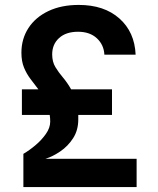

<svg xmlns="http://www.w3.org/2000/svg" viewBox="-20 -760 640 780"><path d="M75 0V-135Q99 -149 124 -170Q149 -191 166.5 -216Q184 -241 184 -266Q184 -280 182 -293H69V-397H136Q120 -418 104 -439Q88 -460 77.5 -485.5Q67 -511 67 -546Q67 -602 95.5 -646Q124 -690 176.5 -715Q229 -740 300 -740Q403 -740 465 -685Q527 -630 531 -538H404Q402 -578 373.5 -604.5Q345 -631 297 -631Q248 -631 220 -605.5Q192 -580 192 -539Q192 -509 205 -487.5Q218 -466 235.5 -445.5Q253 -425 269 -397H435V-293H298Q298 -285 298 -275Q298 -231 277 -198.5Q256 -166 225 -145Q194 -124 165 -115H535V0Z"/></svg>

Font: NKDuy Mono
Style: Bold
Weight: 700
Monospace: yes
Designer: NKDuy
Foundry: NKDuy
Version: Version 2.251; ttfautohint (v1.8.4.7-5d5b)